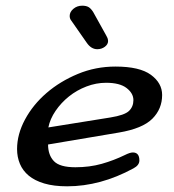

<svg xmlns="http://www.w3.org/2000/svg" viewBox="-20 -641 610 675"><path d="M386 -407Q471 -407 510.5 -378Q550 -349 550 -307Q550 -258 515.5 -223.5Q481 -189 398 -175L149 -133Q149 -96 169.5 -74.5Q190 -53 245 -53Q295 -53 337.5 -65Q380 -77 419 -96Q437 -105 447 -105Q470 -105 470 -77Q470 -60 449 -49Q333 14 216 14Q169 14 135.5 4Q102 -6 81 -23.5Q60 -41 50 -65Q40 -89 40 -117Q40 -169 68 -221Q96 -273 143.5 -314Q191 -355 253.5 -381Q316 -407 386 -407ZM353 -350Q318 -350 284 -337Q250 -324 222.5 -302Q195 -280 175.5 -251.5Q156 -223 150 -193L368 -228Q418 -236 433.5 -251Q449 -266 449 -289Q449 -313 425 -331.5Q401 -350 353 -350ZM231 -568Q225 -575 225 -585Q225 -599 238 -610Q251 -621 269 -621Q283 -621 291.5 -616Q300 -611 308 -598L353 -517Q358 -508 359 -504Q360 -500 360 -497Q360 -485 348.5 -476.5Q337 -468 322 -468Q300 -468 284 -492Z"/></svg>

Font: Sofadi One
Style: Regular
Weight: 400
Designer: Botjo Nikoltchev
Foundry: Botjo Nikoltchev
Version: Version 1.002